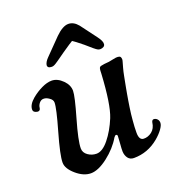

<svg xmlns="http://www.w3.org/2000/svg" viewBox="-121 -738 764 841"><g transform="rotate(-20 261.0 -318.0)"><path d="M229 -532.7Q220.7 -526.9 208.7 -518.3Q196.8 -509.8 191.4 -506.1Q186 -502.4 179.2 -498Q172.4 -493.7 167.7 -492.2Q163.1 -490.7 159.2 -490.7Q138.7 -490.7 140.1 -505.9Q142.6 -520 158.7 -536.1L230 -608.9Q264.2 -642.6 290.5 -642.6Q315.4 -642.6 335.4 -618.2L391.1 -543.9Q409.7 -519.5 407.7 -505.9Q407.2 -499 400.9 -494.9Q394.5 -490.7 384.8 -490.7Q380.9 -490.7 376.7 -492.2Q372.6 -493.7 366.7 -498Q360.8 -502.4 356.4 -506.1Q352.1 -509.8 342.3 -518.3Q332.5 -526.9 325.7 -532.7Q291.5 -560.5 280.8 -566.9Q272.5 -562.5 229 -532.7ZM161.1 6.3Q127.4 6.3 93.5 -22.9Q59.6 -52.2 59.6 -80.1Q59.6 -114.7 88.1 -213.9Q116.7 -313 116.7 -339.8Q116.7 -353 101.6 -362.8Q88.9 -371.6 77.6 -371.6Q65.4 -372.1 56.9 -361.8Q48.3 -351.6 47.4 -339.8Q45.9 -327.1 34.2 -327.1Q13.7 -329.6 13.7 -344.2Q13.7 -367.2 42 -391.1Q64.5 -409.7 90.1 -421.9Q115.7 -434.1 136.7 -434.1Q163.6 -434.1 188 -409.7Q210.4 -387.2 210.4 -360.4Q210.4 -335.4 183.1 -241.2Q155.8 -147 155.8 -111.3Q155.8 -91.3 173.8 -78.6Q191.9 -65.9 213.4 -65.9Q241.2 -65.9 271 -102.8Q300.8 -139.6 322.3 -191.9Q344.7 -247.6 352.5 -388.2Q352.5 -390.6 352.8 -396.7Q353 -402.8 353.3 -405.8Q353.5 -408.7 354.7 -412.8Q356 -417 358.9 -418.9Q361.8 -420.9 366.2 -421.4Q374.5 -423.8 401.4 -425.8Q405.8 -426.3 422.4 -429.9Q439 -433.6 445.3 -432.6Q453.6 -432.1 456.8 -428Q460 -423.8 460 -415.5Q460 -412.1 457.5 -403.8Q455.1 -395.5 450.7 -379.6Q446.3 -363.8 442.9 -345.7Q442.4 -342.8 438.2 -321.5Q434.1 -300.3 432.9 -293.7Q431.6 -287.1 428 -266.8Q424.3 -246.6 422.9 -236.8Q421.4 -227.1 418.5 -208.5Q415.5 -189.9 414.3 -177.7Q413.1 -165.5 411.6 -149.7Q410.2 -133.8 409.4 -119.6Q408.7 -105.5 408.7 -92.3Q408.7 -58.1 429.2 -57.1Q449.7 -56.2 467.8 -70.1Q485.8 -84 489.3 -111.8Q491.7 -122.6 500 -122.6Q509.3 -122.1 515.6 -115.2Q522 -108.4 522 -98.1Q522 -86.4 509.5 -69.1Q497.1 -51.8 476.6 -34.7Q425.3 7.8 360.8 7.8Q343.3 7.8 333.7 -4.6Q324.2 -17.1 323.2 -35.2Q322.8 -47.9 325 -72.8Q327.1 -97.7 327.1 -107.4Q326.7 -114.3 319.8 -114.3Q317.4 -114.3 311 -106.4Q285.6 -63 240.7 -28.3Q195.8 6.3 161.1 6.3Z"/></g></svg>

Font: Cooper* Medium
Style: Italic
Weight: 500
Italic angle: -7°
Designer: Owen Earl
Foundry: indestructible type*
Version: Version 0.001